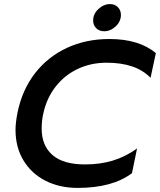

<svg xmlns="http://www.w3.org/2000/svg" viewBox="-20 -905 783 940"><path d="M436 -805Q436 -837 462 -861Q488 -885 519 -885Q542 -885 557 -870Q572 -855 572 -832Q572 -800 546.5 -776Q521 -752 490 -752Q466 -752 451 -767Q436 -782 436 -805ZM56 -269Q56 -305 66 -355Q89 -466 151.5 -546.5Q214 -627 307.5 -670.5Q401 -714 515 -714Q661 -714 743 -645L717 -524Q646 -598 502 -598Q425 -598 360.5 -567.5Q296 -537 252 -480.5Q208 -424 192 -349Q184 -314 184 -276Q184 -192 237 -146Q290 -100 396 -100Q470 -100 531.5 -118.5Q593 -137 651 -178L626 -57Q530 15 360 15Q272 15 203 -20Q134 -55 95 -119.5Q56 -184 56 -269Z"/></svg>

Font: Prompt Medium
Style: Italic
Weight: 500
Italic angle: -12°
Designer: Katatrad Team
Foundry: CadsonDemak
Version: Version 1.001